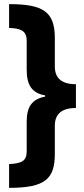

<svg xmlns="http://www.w3.org/2000/svg" viewBox="-20 -742 406 928"><path d="M24 51V166C201 166 245 121 245 1V-134C245 -190 277 -220 347 -220V-335C275 -335 245 -367 245 -421V-558C245 -686 188 -722 24 -722V-607C72 -605 109 -598 109 -546V-405C109 -331 134 -292 198 -281V-275C134 -263 109 -225 109 -154V-11C109 35 87 48 24 51Z"/></svg>

Font: Noto Sans Arabic UI XCn XBd
Style: Regular
Weight: 800
Width: 2
Designer: Monotype Design Team, Nadine Chahine and Nizar Qandah
Foundry: Monotype Imaging Inc.
Version: Version 2.010